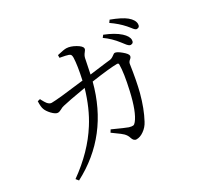

<svg xmlns="http://www.w3.org/2000/svg" viewBox="-163 -987 1327 1258"><g transform="rotate(-30 500.0 -358.0)"><path d="M97.7 48.8 82 29.3Q241.2 -84 331.1 -226.6Q393.6 -324.2 432.6 -458Q294.9 -434.6 256.8 -424.8Q242.2 -421.9 225.6 -412.1Q210.9 -404.3 201.2 -404.3Q183.6 -404.3 158.2 -430.7Q135.7 -455.1 128.9 -474.6Q121.1 -493.2 123 -536.1L142.6 -541Q143.6 -539.1 145.5 -534.2Q159.2 -508.8 167 -499Q181.6 -481.4 197.3 -481.4Q245.1 -481.4 444.3 -506.8Q466.8 -608.4 468.8 -666Q468.8 -680.7 465.3 -687Q461.9 -693.4 451.2 -697.3Q435.5 -703.1 395.5 -710Q390.6 -710.9 388.7 -710.9V-731.4Q389.6 -731.4 392.6 -732.4Q441.4 -744.1 459 -743.2Q488.3 -742.2 524.4 -721.7Q561.5 -700.2 561.5 -682.6Q561.5 -672.9 550.8 -661.1Q536.1 -643.6 532.2 -624Q531.2 -619.1 529.3 -609.4Q517.6 -547.9 509.8 -514.6Q552.7 -519.5 625 -529.3Q657.2 -533.2 668 -534.2Q682.6 -536.1 699.2 -548.8Q710.9 -558.6 717.8 -558.6Q733.4 -558.6 764.6 -532.7Q795.9 -506.8 795.9 -492.2Q795.9 -481.4 784.2 -471.7Q769.5 -460 767.6 -446.3Q750 -326.2 729.5 -247.1Q702.1 -144.5 662.1 -70.3Q644.5 -36.1 614.3 -15.6Q586.9 3.9 559.6 3.9Q538.1 3.9 529.3 -25.4Q523.4 -45.9 505.9 -63.5Q494.1 -75.2 458 -100.6Q441.4 -112.3 432.6 -119.1L444.3 -137.7Q534.2 -96.7 554.7 -89.8Q575.2 -84 585 -85.4Q594.7 -86.9 604.5 -99.6Q646.5 -151.4 678.7 -293.9Q706.1 -414.1 706.1 -477.5Q706.1 -488.3 694.3 -488.3Q640.6 -488.3 499 -467.8Q406.2 -112.3 97.7 48.8ZM835 -550.8Q822.3 -550.8 801.8 -579.1Q793 -590.8 788.1 -596.7Q749 -647.5 699.2 -682.6L711.9 -699.2Q784.2 -670.9 824.2 -634.8Q858.4 -603.5 858.4 -576.2Q858.4 -550.8 835 -550.8ZM921.9 -621.1Q911.1 -621.1 893.6 -645.5Q881.8 -660.2 875 -668Q836.9 -710.9 785.2 -746.1L797.9 -763.7Q876 -734.4 909.2 -707Q945.3 -676.8 945.3 -646.5Q945.3 -621.1 921.9 -621.1Z"/></g></svg>

Font: Bpmf Zihi Only R
Style: R
Weight: 400
Foundry: But Ko
Version: Version 1.320